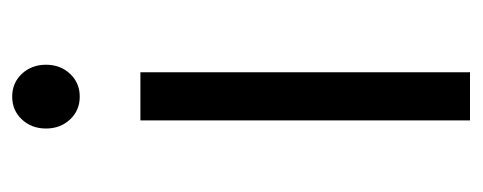

<svg xmlns="http://www.w3.org/2000/svg" viewBox="-252 -520 772 307"><g transform="rotate(-90 133.5 -366.0)"><path d="M96.5 -639.5Q82 -655 82 -678Q82 -701 96.5 -716.5Q111 -732 133 -732Q155 -732 169.5 -716.5Q184 -701 184 -678Q184 -655 169.5 -639.5Q155 -624 133 -624Q111 -624 96.5 -639.5ZM95 0V-527H172V0Z"/></g></svg>

Font: Trueno
Style: Lt
Weight: 300
Designer: Julieta Ulanovsky
Foundry: Julieta Ulanovsky
Version: Version 3.001b